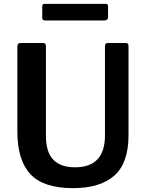

<svg xmlns="http://www.w3.org/2000/svg" viewBox="-20 -965 757 995"><path d="M572.5 -55C621.5 -98.3 646 -168.3 646 -265V-726C646 -736.7 641.7 -742 633 -742H538C528.7 -742 524 -736.3 524 -725V-264C524 -153.3 472.3 -98 369 -98C319 -98 281.3 -111.2 256 -137.5C230.7 -163.8 218 -205 218 -261V-726C218 -736.7 213.3 -742 204 -742H84C80 -742 76.7 -740.5 74 -737.5C71.3 -734.5 70 -730 70 -724V-283C70 -184.3 92.5 -110.8 137.5 -62.5C182.5 -14.2 256 10 358 10C452 10 523.5 -11.7 572.5 -55ZM540 -876V-933C540 -941 536.3 -945 529 -945H210C202.7 -945 199 -940.3 199 -931V-875C199 -869.7 200 -865.7 202 -863C204 -860.3 208 -859 214 -859H520C533.3 -859 540 -864.7 540 -876Z"/></svg>

Font: Libre Franklin SemiBold
Style: Regular
Weight: 600
Designer: Pablo Impallari, Rodrigo Fuenzalida
Foundry: Impallari Type
Version: Version 1.002; ttfautohint (v1.5)